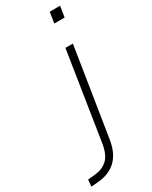

<svg xmlns="http://www.w3.org/2000/svg" viewBox="-339 -737 778 980"><g transform="rotate(-30 49.5 -247.0)"><path d="M138 -623 148 -687H209L199 -623ZM-114 193 -111 153 -70 149Q-24 145 5 118.5Q34 92 44 31L125 -487H169L87 31Q81 69 68 97Q55 125 35 144.5Q15 164 -11.5 175Q-38 186 -70 189Z"/></g></svg>

Font: Nunito Sans 10pt SemiCondensed ExtraLight
Style: Italic
Weight: 250
Width: 4
Italic angle: -9°
Designer: Vernon Adams
Foundry: Vernon Adams
Version: Version 3.101;gftools[0.9.27]